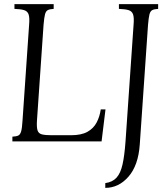

<svg xmlns="http://www.w3.org/2000/svg" viewBox="-20 -685 786 930"><path d="M40 0V-23Q59 -24 68.5 -28.5Q78 -33 82.5 -49Q87 -65 89 -100L121 -565Q124 -600 118.5 -615.5Q113 -631 96.5 -636Q80 -641 50 -642V-665H240V-642Q221 -641 211.5 -636Q202 -631 198 -615.5Q194 -600 191 -565L159 -100Q157 -68 162 -53Q167 -38 183.5 -34Q200 -30 230 -30H324Q374 -30 403.5 -46.5Q433 -63 448 -91.5Q463 -120 468 -155H491L472 0ZM490 225V202Q525 197 544.5 175.5Q564 154 573.5 111.5Q583 69 588 0L627 -565Q630 -600 624.5 -615.5Q619 -631 602.5 -636Q586 -641 556 -642V-665H746V-642Q727 -641 717.5 -636Q708 -631 704 -615.5Q700 -600 697 -565L657 15Q650 116 602.5 170.5Q555 225 490 225Z"/></svg>

Font: Bona Nova
Style: Italic
Weight: 400
Italic angle: -4°
Designer: Mateusz Machalski
Foundry: Capitalics
Version: Version 4.001; ttfautohint (v1.8.3)